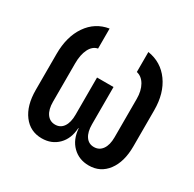

<svg xmlns="http://www.w3.org/2000/svg" viewBox="-130 -699 859 848"><g transform="rotate(30 300.0 -275.0)"><path d="M180 10Q121 10 86 -36.5Q51 -83 51 -162V-346Q51 -434 90.5 -491.5Q130 -549 198 -560V-458Q172 -453 157.5 -424Q143 -395 143 -351V-155Q143 -116 158.5 -94Q174 -72 201 -72Q228 -72 243 -94Q258 -116 258 -155V-345H342V-155Q342 -116 357 -94Q372 -72 399 -72Q426 -72 441.5 -94Q457 -116 457 -155V-351Q457 -392 441 -420Q425 -448 398 -454V-556Q468 -545 508.5 -488.5Q549 -432 549 -346V-162Q549 -83 514 -36.5Q479 10 420 10Q370 10 337 -22.5Q304 -55 300 -110H298Q295 -55 262.5 -22.5Q230 10 180 10Z"/></g></svg>

Font: JetBrainsMono NFM Medium
Style: Regular
Weight: 500
Monospace: yes
Designer: Philipp Nurullin, Konstantin Bulenkov
Foundry: JetBrains
Version: Version 2.304; ttfautohint (v1.8.4.7-5d5b);Nerd Fonts 3.3.0